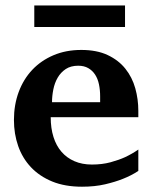

<svg xmlns="http://www.w3.org/2000/svg" viewBox="-20 -687 569 719"><path d="M355 -326.2Q355 -350.1 350.6 -371.1Q346.2 -392.1 336.2 -407.5Q326.2 -422.9 310.5 -431.9Q294.9 -440.9 272.9 -440.9Q245.1 -440.9 226.3 -428.5Q207.5 -416 196 -396.2Q184.6 -376.5 179.7 -352.1Q174.8 -327.6 174.8 -304.2H355ZM498 -46.9Q472.2 -29.8 439.9 -17.1Q412.1 -5.9 373.5 3.2Q335 12.2 287.1 12.2Q223.1 12.2 175.5 -7.3Q127.9 -26.9 95.9 -60.8Q64 -94.7 48.1 -140.1Q32.2 -185.5 32.2 -237.8Q32.2 -294.4 50 -342.5Q67.9 -390.6 100.8 -425.5Q133.8 -460.4 180.4 -480.2Q227.1 -500 284.2 -500Q342.8 -500 383.5 -480.7Q424.3 -461.4 449.7 -429.4Q475.1 -397.5 486.6 -356.4Q498 -315.4 498 -272V-248H169.9Q169.9 -207 180.2 -174.3Q190.4 -141.6 210.2 -118.7Q230 -95.7 258.8 -83.3Q287.6 -70.8 324.2 -70.8Q362.3 -70.8 393.8 -79.3Q425.3 -87.9 448.7 -98.6Q475.6 -111.3 498 -127ZM108.4 -585.9V-666.5H448.2V-585.9Z"/></svg>

Font: Charis SIL Viet
Style: Bold
Weight: 700
Foundry: SIL International
Version: Version 5.000